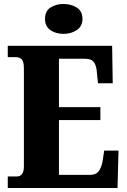

<svg xmlns="http://www.w3.org/2000/svg" viewBox="-20 -944 637 964"><path d="M19 0V-58H64Q100 -58 100 -109V-600Q100 -637 88 -647Q76 -657 62 -657H19V-714H543L546 -526H472L467 -574Q465 -613 452 -631Q439 -649 408 -649H276V-406H484V-341H276V-66H434Q463 -66 477 -86.5Q491 -107 496 -140L503 -188H575L570 0ZM299 -774Q260 -774 233 -793Q206 -812 206 -849Q206 -888 233 -906Q260 -924 299 -924Q337 -924 365.5 -906Q394 -888 394 -849Q394 -812 365.5 -793Q337 -774 299 -774Z"/></svg>

Font: Noto Serif Thai Condensed Black
Style: Regular
Weight: 900
Width: 3
Designer: Monotype Design Team
Foundry: Monotype Imaging Inc.
Version: Version 2.002; ttfautohint (v1.8.4.7-5d5b)